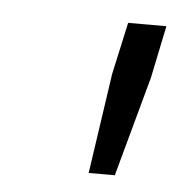

<svg xmlns="http://www.w3.org/2000/svg" viewBox="-32 -719 281 300"><g transform="rotate(5 109.0 -568.5)"><path d="M140 -606 117 -449H158L201 -606L218 -688H158Z"/></g></svg>

Font: Saira UNSAM Light Italic
Style: Regular
Weight: 300
Italic angle: -12°
Designer: Hector Gatti with collaboration of the Omnibus-Type team
Foundry: Omnibus-Type
Version: Version 0.072;PS 000.072;hotconv 1.0.88;makeotf.lib2.5.64775